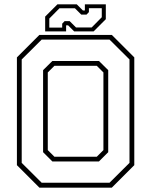

<svg xmlns="http://www.w3.org/2000/svg" viewBox="-20 -860 693 880"><path d="M160.5 0 57.5 -103V-597L160.5 -700H492.5L595.5 -597V-103L492.5 0ZM229.5 -141.5H423.5L454 -172V-528L423.5 -558.5H229.5L199 -528V-172ZM171 -22.5H482L573.5 -113.5V-587.5L482 -678.5H171L79.5 -587.5V-113.5ZM220 -120 177.5 -162.5V-538.5L220 -580.5H433.5L476 -538.5V-162.5L433.5 -120ZM187 -716V-784L243 -840H332L360 -812H369V-840H465V-772L409 -716H320L292 -744H283V-716ZM206 -733.5H265V-751.5L276 -763H299.5L328.5 -734H400L446.5 -781V-822.5H387.5V-804.5L376.5 -793H352.5L323.5 -822H252.5L206 -775Z"/></svg>

Font: Tourney ExtraLight
Style: Regular
Weight: 250
Designer: Tyler Finck
Foundry: Etcetera Type Co
Version: Version 1.015